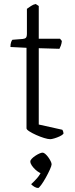

<svg xmlns="http://www.w3.org/2000/svg" viewBox="-20 -693 374 956"><path d="M230 0Q219 0 199.5 -6Q180 -12 160 -21Q140 -30 126 -39Q112 -48 112 -54V-455L32 -459Q32 -474 35.5 -483.5Q39 -493 42 -495L93 -499Q104 -500 109 -505Q114 -510 114 -526V-649Q122 -655 134 -663Q146 -671 158 -673L173 -663V-500H279L288 -489Q287 -477 283 -466Q279 -455 276 -450L173 -453V-73L290 -47Q292 -45 294 -39.5Q296 -34 296 -27Q290 -20 277 -14Q264 -8 250.5 -4Q237 0 230 0ZM170 243Q161 243 151 237Q141 231 135 224Q150 211 165.5 193Q181 175 187 157L197 173Q188 173 176.5 166.5Q165 160 155 150.5Q145 141 138 130.5Q131 120 131 111Q131 105 138 97.5Q145 90 155.5 83Q166 76 176 71.5Q186 67 192 67Q198 67 205.5 73.5Q213 80 220 89.5Q227 99 232 109Q237 119 237 125Q237 132 228.5 151Q220 170 208 191.5Q196 213 185 228Q174 243 170 243Z"/></svg>

Font: Texturina 12pt Thin
Style: Regular
Weight: 250
Designer: Guillermo Torres Carreño
Foundry: Omnibus-Type
Version: Version 1.002